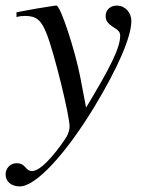

<svg xmlns="http://www.w3.org/2000/svg" viewBox="-81 -461 522 687"><path d="M206 -186C189 -275 136 -441 121 -441H117C63 -433 30 -427 10 -423C0 -421 -11 -419 -22 -417V-400C-11 -403 -2 -404 9 -404C49 -404 67 -389 86 -340C113 -272 168 -48 168 -8C168 3 164 15 158 27C140 56 73 151 34 151C8 151 13 123 -22 123C-44 123 -61 141 -61 163C-61 189 -40 206 -10 206C47 206 154 91 258 -81C341 -219 389 -329 389 -386C389 -416 367 -441 337 -441C314 -441 297 -426 297 -404C297 -388 303 -378 323 -365C342 -353 349 -347 349 -333C349 -289 312 -217 227 -76Z"/></svg>

Font: XITS
Style: Italic
Weight: 400
Italic angle: -16.33°
Designer: MicroPress Inc., with final additions and corrections provided by Coen Hoffman, Elsevier (retired)
Version: Version 1.302